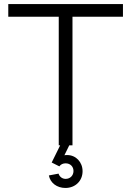

<svg xmlns="http://www.w3.org/2000/svg" viewBox="-20 -720 650 951"><path d="M271 0H278L236 85L274 104C281 94 292 89 305 89C328 89 344 105 344 127C344 149 328 166 305 166C289 166 275 156 270 140L222 149C229 186 262 211 304 211C353 211 389 176 389 128C389 83 356 48 313 48C308 48 304 48 299 49L323 0H339V-637H589V-700H21V-637H271Z"/></svg>

Font: Uncut Sans Book
Style: Regular
Weight: 350
Designer: Kasper Nordkvist
Foundry: UNCUT.wtf
Version: Version 1.304;Glyphs 3.2 (3246)